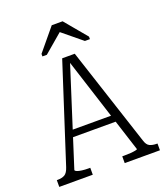

<svg xmlns="http://www.w3.org/2000/svg" viewBox="-163 -1035 995 1147"><g transform="rotate(-20 334.0 -461.5)"><path d="M184 -294H471L480 -251H175ZM320 -699 333 -690 133 -64Q133 -58 144.5 -53.5Q156 -49 174.5 -46.5Q193 -44 215 -44H227V0H14V-43H19Q47 -43 64.5 -53Q82 -63 93 -97L293 -716H373L578 -90Q587 -60 605 -51.5Q623 -43 649 -43H654V0H430V-43H443Q466 -43 484.5 -44.5Q503 -46 515 -48.5Q527 -51 527 -54ZM371 -923H302L186 -783V-767H214L356 -888L310 -887L456 -767H488V-783Z"/></g></svg>

Font: Roboto Serif SemiCondensed ExtraLight
Style: Regular
Weight: 250
Width: 4
Designer: Greg Gazdowicz
Foundry: Commercial Type
Version: Version 1.007